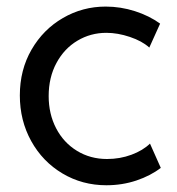

<svg xmlns="http://www.w3.org/2000/svg" viewBox="-20 -546 526 572"><path d="M39.1 -261.7Q39.1 -337.9 74 -398.2Q108.9 -458.5 167.5 -492.4Q226.1 -526.4 294.9 -526.4Q339.4 -526.4 382.1 -512.7Q424.8 -499 457 -475.6L424.8 -404.3Q403.3 -423.8 366.9 -436Q330.6 -448.2 296.9 -448.2Q250 -448.2 210.7 -424.8Q171.4 -401.4 148.2 -358.4Q125 -315.4 125 -259.8Q125 -206.5 147.2 -163.8Q169.4 -121.1 209.2 -96.7Q249 -72.3 298.8 -72.3Q337.4 -72.3 371.6 -85Q405.8 -97.7 426.8 -118.2L459 -45.9Q428.7 -22.5 386.5 -8.3Q344.2 5.9 296.9 5.9Q225.1 5.9 166 -29.3Q106.9 -64.5 73 -125.7Q39.1 -187 39.1 -261.7Z"/></svg>

Font: Reddit Sans Fudge
Style: Regular
Weight: 400
Designer: Stephen Hutchings
Foundry: Reddit
Version: Version 1.011